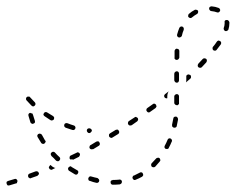

<svg xmlns="http://www.w3.org/2000/svg" viewBox="-28 -578 744 606"><path d="M25 0Q26 -1 26 -3Q27 -4 27 -6Q27 -7 27 -8Q26 -11 23 -13Q20 -14 18 -13Q8 -10 -2 -7Q-5 -6 -7 -4Q-8 -1 -7 2Q-6 5 -4 7Q-1 8 2 7Q12 4 22 1Q24 1 25 0ZM326 -9Q324 -9 323 -8Q322 -7 321 -5Q321 -4 321 -3Q321 1 323 3Q325 5 328 5Q339 5 350 4Q353 3 355 1Q357 -2 357 -5Q356 -6 356 -8Q355 -9 354 -10Q353 -11 351 -11Q350 -12 348 -11Q338 -10 328 -10Q327 -10 326 -9ZM255 -21Q252 -19 251 -16Q250 -15 251 -13Q251 -12 251 -10Q252 -9 253 -8Q254 -7 256 -7Q266 -3 276 -1Q279 0 282 -2Q285 -4 285 -7Q286 -8 285 -9Q285 -11 284 -12Q284 -13 282 -14Q281 -15 280 -16Q270 -18 260 -21Q257 -22 255 -21ZM392 -23Q391 -22 391 -20Q390 -19 390 -17Q390 -16 391 -14Q392 -12 395 -10Q398 -9 401 -11Q411 -15 420 -20Q423 -22 424 -25Q424 -28 423 -30Q422 -32 421 -33Q420 -34 418 -34Q417 -34 415 -34Q414 -34 413 -33Q404 -28 395 -24Q394 -24 392 -23ZM92 -25Q93 -26 94 -27Q95 -29 95 -30Q95 -32 94 -33Q93 -36 90 -37Q87 -38 84 -37L65 -30Q62 -29 61 -26Q60 -23 61 -20Q61 -19 62 -18Q63 -17 65 -16Q66 -15 68 -15Q69 -15 70 -16L90 -23Q91 -24 92 -25ZM196 -53Q194 -53 193 -53Q191 -52 190 -51Q189 -51 188 -49Q186 -47 187 -44Q187 -41 190 -39Q199 -33 208 -28Q211 -26 214 -27Q217 -28 218 -31Q219 -32 219 -33Q219 -35 219 -36Q219 -38 218 -39Q217 -40 215 -41Q207 -46 198 -51Q197 -52 196 -53ZM134 -42Q133 -42 131 -43Q130 -43 129 -44Q128 -45 127 -47Q127 -48 126 -50Q126 -51 127 -52Q128 -54 129 -55Q130 -56 131 -57H132Q133 -56 134 -55Q138 -51 143 -49Q145 -48 147 -48L137 -43Q136 -42 134 -42ZM449 -58Q449 -54 451 -52Q453 -50 457 -50Q460 -50 462 -52Q469 -60 476 -68Q477 -69 478 -71Q478 -72 478 -73Q478 -75 477 -76Q477 -78 475 -79Q473 -81 470 -80Q467 -80 465 -78Q458 -70 451 -63Q449 -61 449 -58ZM140 -99Q137 -99 135 -97Q134 -96 133 -95Q132 -93 132 -92Q132 -90 133 -89Q133 -88 134 -86Q142 -79 149 -71Q152 -69 155 -69Q158 -69 160 -72Q162 -74 162 -77Q162 -80 160 -82Q152 -89 145 -97Q143 -99 140 -99ZM192 -83Q192 -86 195 -87L214 -96Q216 -98 219 -97Q222 -96 224 -93Q225 -90 224 -88Q223 -85 221 -83L203 -74Q202 -74 200 -75Q197 -75 193 -75Q193 -76 193 -76Q192 -76 192 -77Q191 -80 192 -83ZM287 -122Q288 -125 286 -128Q285 -131 282 -132Q279 -132 276 -131L258 -120Q257 -120 256 -119Q255 -117 255 -116Q254 -115 254 -113Q255 -112 255 -110Q256 -109 257 -108Q258 -107 260 -107Q261 -106 263 -107Q264 -107 266 -107L284 -118Q286 -119 287 -122ZM491 -113Q492 -110 495 -108Q497 -108 498 -108Q499 -107 501 -108Q502 -108 503 -109Q505 -110 505 -112Q510 -121 514 -131Q515 -132 515 -134Q515 -135 514 -137Q514 -138 513 -139Q512 -140 510 -141Q507 -142 505 -141Q502 -140 501 -137Q497 -127 492 -118Q491 -116 491 -113ZM99 -156Q96 -157 93 -155Q92 -155 91 -153Q90 -152 90 -151Q89 -149 90 -148Q90 -146 91 -145Q96 -136 102 -127Q104 -124 107 -124Q110 -123 112 -125Q114 -126 114 -127Q115 -128 116 -130Q116 -131 116 -133Q115 -134 114 -135Q109 -144 104 -153Q102 -155 99 -156ZM347 -157Q348 -158 348 -160Q349 -161 348 -163Q348 -164 347 -165Q346 -168 343 -169Q340 -169 337 -168L319 -157Q318 -156 317 -155Q316 -154 316 -152Q316 -151 316 -149Q316 -148 317 -146Q319 -144 322 -143Q325 -142 327 -144L345 -155Q346 -156 347 -157ZM257 -159Q258 -159 259 -161Q260 -162 261 -163Q262 -164 262 -166Q262 -169 259 -171Q257 -173 254 -173H253Q250 -173 248 -171Q246 -169 246 -166Q246 -163 248 -161Q250 -158 253 -158H254Q256 -158 257 -159ZM206 -168Q209 -170 210 -173Q211 -176 209 -179Q208 -181 205 -182Q195 -185 185 -189Q182 -190 179 -189Q176 -188 175 -185Q174 -182 175 -179Q176 -177 179 -175Q190 -171 200 -168Q203 -167 206 -168ZM516 -178Q518 -176 521 -175Q522 -175 524 -175Q525 -175 527 -176Q528 -177 529 -178Q530 -179 530 -181Q532 -191 534 -201Q534 -205 532 -207Q531 -210 527 -210Q524 -210 522 -209Q519 -207 519 -204Q517 -194 515 -184Q515 -181 516 -178ZM408 -200Q408 -203 407 -205Q406 -207 404 -207Q403 -208 402 -209Q400 -209 399 -209Q397 -208 396 -207L379 -196Q376 -194 376 -191Q375 -188 377 -185Q378 -184 379 -183Q380 -182 382 -182Q383 -182 385 -182Q386 -182 388 -183L405 -195Q407 -197 408 -200ZM75 -218Q75 -219 74 -220Q70 -220 67 -222Q67 -222 67 -222Q67 -222 67 -222Q67 -222 67 -222Q64 -221 62 -218Q61 -215 62 -212Q65 -202 68 -192Q69 -189 72 -188Q75 -186 78 -188Q81 -189 82 -191Q83 -194 82 -197Q79 -207 76 -216Q76 -217 75 -218ZM137 -198Q140 -199 142 -201Q143 -204 143 -207Q142 -210 139 -212Q130 -217 121 -223Q120 -224 118 -224Q117 -225 115 -224Q114 -224 113 -223Q111 -223 111 -221Q109 -219 109 -216Q110 -213 113 -211Q122 -205 131 -199Q134 -197 137 -198ZM465 -240Q465 -241 466 -242Q466 -244 465 -245Q465 -247 464 -248Q462 -250 459 -251Q456 -251 454 -249L437 -237Q436 -236 435 -235Q434 -233 434 -232Q434 -230 434 -229Q435 -228 436 -226Q437 -224 441 -223Q444 -223 446 -225L463 -237Q464 -238 465 -240ZM77 -242Q80 -243 82 -245Q84 -247 84 -250Q84 -253 82 -255Q74 -263 67 -271Q66 -272 65 -273Q64 -273 62 -273Q61 -273 59 -273Q58 -273 57 -272Q54 -270 54 -266Q54 -263 56 -261Q63 -253 71 -245Q74 -242 77 -242ZM522 -253Q522 -250 525 -248Q527 -246 530 -246Q531 -246 533 -246Q534 -247 535 -248Q536 -249 537 -250Q537 -252 537 -253V-274Q537 -277 535 -279Q533 -281 530 -281Q527 -281 525 -279Q522 -277 522 -274ZM502 -285Q503 -288 505 -290L493 -281Q491 -279 490 -276Q490 -272 492 -270Q494 -268 496 -268Q498 -267 500 -268V-274Q500 -280 502 -285ZM525 -319Q527 -317 530 -317Q533 -317 535 -319Q537 -322 537 -325V-345Q537 -349 535 -351Q533 -353 530 -353Q527 -353 525 -351Q522 -349 522 -345V-325Q522 -322 525 -319ZM565 -343Q566 -343 568 -343Q569 -343 570 -342Q572 -342 573 -341Q575 -339 575 -335Q575 -332 573 -330Q566 -324 559 -318Q560 -321 560 -325V-339Q561 -340 562 -341Q563 -342 565 -343ZM625 -387Q625 -390 623 -392Q620 -394 617 -394Q614 -394 612 -392Q605 -384 598 -377Q596 -374 596 -371Q596 -368 598 -366Q600 -364 604 -364Q607 -364 609 -366Q616 -374 623 -381Q625 -384 625 -387ZM523 -393Q524 -392 525 -391Q526 -390 527 -389Q528 -389 530 -389Q533 -389 535 -391Q537 -393 538 -396Q538 -407 538 -417Q538 -420 536 -422Q534 -424 531 -424Q530 -425 528 -424Q527 -424 526 -423Q525 -422 524 -420Q523 -419 523 -417Q523 -407 523 -396Q522 -395 523 -393ZM670 -441Q670 -442 670 -444Q669 -445 669 -446Q668 -448 667 -448Q664 -450 661 -450Q658 -449 656 -446Q651 -438 644 -430Q642 -427 643 -424Q643 -421 646 -419Q648 -418 651 -418Q654 -418 656 -421Q663 -430 669 -438Q669 -439 670 -441ZM532 -463Q533 -461 536 -460Q538 -459 539 -460Q541 -460 542 -461Q543 -461 544 -462Q545 -464 546 -465Q548 -475 552 -484Q552 -485 552 -487Q552 -488 552 -490Q551 -491 550 -492Q549 -493 548 -494Q545 -495 542 -494Q539 -492 538 -490Q534 -480 531 -469Q530 -466 532 -463ZM696 -508Q695 -511 693 -513Q691 -515 688 -515Q684 -515 682 -513Q680 -510 681 -507Q681 -505 681 -504Q681 -497 678 -489Q678 -488 678 -486Q678 -485 679 -484Q680 -482 681 -481Q682 -480 683 -480Q686 -479 689 -481Q692 -482 693 -485Q696 -495 696 -504Q696 -506 696 -508ZM566 -529Q565 -526 567 -524Q570 -521 573 -521Q576 -521 578 -523Q585 -529 594 -534Q596 -535 597 -538Q598 -541 597 -544Q595 -547 592 -547Q589 -548 587 -547Q577 -542 568 -534Q566 -532 566 -529ZM634 -556Q632 -554 632 -551Q632 -548 634 -546Q636 -543 639 -543Q649 -542 657 -539Q660 -538 662 -539Q665 -540 666 -543Q668 -546 666 -549Q665 -552 662 -553Q652 -557 640 -558Q637 -558 634 -556Z"/></svg>

Font: FRB American Cursive Dashed Extralight
Style: Italic
Weight: 200
Italic angle: -25°
Version: Version 2.0;Modular Font Editor K font №1